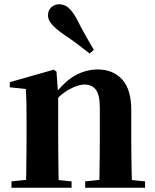

<svg xmlns="http://www.w3.org/2000/svg" viewBox="-20 -884 731 904"><path d="M34 0V-30L139 -41H210L317 -30V0ZM102 0Q103 -26 103.5 -68Q104 -110 104.5 -156Q105 -202 105 -236V-316Q105 -365 104.5 -397Q104 -429 102 -465L26 -473V-497L233 -556L246 -547L254 -435V-432V-236Q254 -202 254.5 -156Q255 -110 255.5 -68Q256 -26 257 0ZM381 0V-30L484 -41H554L663 -30V0ZM447 0Q448 -26 448.5 -67.5Q449 -109 449.5 -155Q450 -201 450 -236V-376Q450 -437 431.5 -461.5Q413 -486 377 -486Q347 -486 304 -462Q261 -438 218 -386L214 -431H230Q287 -504 337 -530.5Q387 -557 441 -557Q511 -557 554.5 -510.5Q598 -464 598 -365V-236Q598 -201 598.5 -155Q599 -109 600 -67.5Q601 -26 602 0ZM422 -649 402 -632Q377 -652 348.5 -673.5Q320 -695 274 -726Q242 -749 224 -769.5Q206 -790 206 -811Q206 -836 222 -850Q238 -864 258 -864Q282 -864 300.5 -849Q319 -834 338 -801Q366 -746 385.5 -712Q405 -678 422 -649Z"/></svg>

Font: Noto Serif TC ExtraBold
Style: Regular
Weight: 800
Designer: Ryoko NISHIZUKA 西塚涼子 (kana & ideographs); Frank Grießhammer (Latin, Greek & Cyrillic); Wenlong ZHANG 张文龙 (bopomofo); San
Foundry: Adobe
Version: Version 2.002-H1;hotconv 1.1.0;makeotfexe 2.6.0